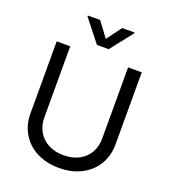

<svg xmlns="http://www.w3.org/2000/svg" viewBox="-164 -1038 1034 1169"><g transform="rotate(20 353.5 -454.0)"><path d="M629.1 -707.2V-239.6Q629.1 -167.1 595 -109.8Q560.8 -52.5 498.1 -20Q435.4 12.4 353.6 12.4Q271.4 12.4 208.9 -20Q146.4 -52.5 112.2 -109.8Q78 -167.1 78 -239.6V-707.2H165.7V-246.5Q165.7 -195.1 188.5 -155.2Q211.3 -115.3 253.8 -92.5Q296.3 -69.8 353.6 -69.8Q410.9 -69.8 453.4 -92.5Q495.9 -115.3 518.3 -155.2Q540.7 -195.1 540.7 -246.5V-707.2ZM353.6 -823.9 425.4 -919.9H504.8V-914.4L391.6 -770.7H315.6L202.3 -914.4V-919.9H281.8Z"/></g></svg>

Font: Pretendard Variable
Style: Regular
Weight: 400
Designer: Base glyphs from Inter by Rasmus Andersson; Hangul glyphs from Noto Sans CJK(Source Han Sans) by Jang Soo-young and Kang
Foundry: Kil Hyung-jin
Version: Version 1.100;FEAKit 1.0